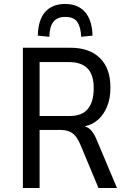

<svg xmlns="http://www.w3.org/2000/svg" viewBox="-20 -945 656 965"><path d="M95 0V-705H335Q429 -705 482 -653.5Q535 -602 535 -505Q535 -450 518.5 -410Q502 -370 474 -344.5Q446 -319 409 -311L407 -309L414 -307Q429 -301 442.5 -284.5Q456 -268 469 -235L568 0H475L384 -218Q372 -246 358.5 -262Q345 -278 326.5 -285Q308 -292 279 -292H179V0ZM179 -362H331Q392 -362 421.5 -397.5Q451 -433 451 -502Q451 -569 420 -601Q389 -633 326 -633H179ZM228 -760 170 -766Q172 -846 207.5 -885.5Q243 -925 307 -925Q372 -925 407.5 -884.5Q443 -844 445 -766L388 -760Q386 -809 368.5 -834.5Q351 -860 308 -860Q268 -860 248.5 -835.5Q229 -811 228 -760Z"/></svg>

Font: Nunito Sans 7pt Condensed
Style: Regular
Weight: 400
Width: 3
Designer: Vernon Adams
Foundry: Vernon Adams
Version: Version 3.101;gftools[0.9.27]